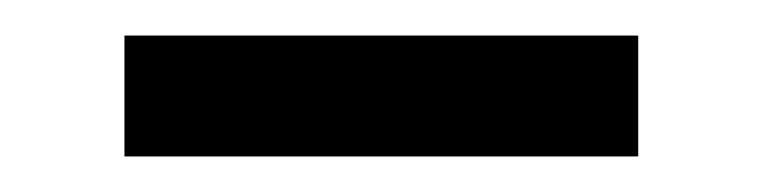

<svg xmlns="http://www.w3.org/2000/svg" viewBox="-20 -319 429 108"><path d="M339 -299V-231H50V-299Z"/></svg>

Font: GFS Didot
Style: Regular
Weight: 400
Designer: Takis Katsoulidis and George D. Matthiopoulos
Foundry: Takis Katsoulidis and George D. Matthiopoulos
Version: Version 1.0